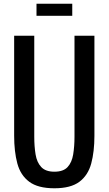

<svg xmlns="http://www.w3.org/2000/svg" viewBox="-20 -1002 583 1031"><path d="M272 9Q184 9 137 -26Q90 -61 73 -124.5Q56 -188 56 -273V-810H164V-268Q164 -216 171 -173Q178 -130 201.5 -105Q225 -80 272 -80Q320 -80 343 -105Q366 -130 373 -173Q380 -216 380 -268V-810H487V-273Q487 -188 470 -124.5Q453 -61 406.5 -26Q360 9 272 9ZM176 -917V-982H368V-917Z"/></svg>

Font: Oswald
Style: Regular
Weight: 400
Designer: Vernon Adams
Foundry: Vernon Adams
Version: Version 4.103; ttfautohint (v1.8.3)